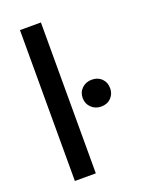

<svg xmlns="http://www.w3.org/2000/svg" viewBox="-137 -790 663 861"><g transform="rotate(-20 194.5 -360.0)"><path d="M68 0V-720H168V0ZM294 -273Q266 -273 247 -291.5Q228 -310 228 -337Q228 -365 247 -383Q266 -401 294 -401Q323 -401 341 -383Q359 -365 359 -337Q359 -310 341 -291.5Q323 -273 294 -273Z"/></g></svg>

Font: DMSans_18ptMedium
Style: Regular
Weight: 500
Designer: Colophon Foundry, Jonny Pinhorn
Foundry: Colophon Foundry
Version: Version 4.004;gftools[0.9.30]